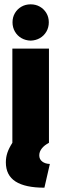

<svg xmlns="http://www.w3.org/2000/svg" viewBox="-20 -656 282 882"><path d="M184 206.2Q95.8 206.2 51.4 177.8Q6.9 149.3 6.9 89.6Q6.9 66.7 13.9 45.8Q20.8 25 36.8 0V-432.6H204.9V0Q184.7 10.4 172.6 25.3Q160.4 40.3 160.4 57.6Q160.4 75.7 174 86.1Q187.5 96.5 209 97.2ZM120.8 -469.4Q97.2 -470.1 78.5 -480.9Q59.7 -491.7 48.6 -510.8Q37.5 -529.9 37.5 -553.5Q37.5 -577.1 48.6 -595.8Q59.7 -614.6 78.5 -625.3Q97.2 -636.1 120.8 -636.1Q144.4 -636.1 163.2 -625.3Q181.9 -614.6 193.1 -595.8Q204.2 -577.1 204.2 -553.5Q204.2 -529.9 193.1 -510.8Q181.9 -491.7 163.2 -480.9Q144.4 -470.1 120.8 -469.4Z"/></svg>

Font: Afacad Flux Black
Style: Regular
Weight: 900
Designer: Kristian Moeller
Foundry: Dicotype
Version: Version 1.100